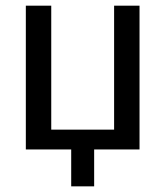

<svg xmlns="http://www.w3.org/2000/svg" viewBox="-20 -534 591 686"><path d="M72.3 0V-513.7H163.1V-70.8H387.7V-513.7H478.5V0H316.4V131.8H234.4V0Z"/></svg>

Font: RobotoFlex
Style: Regular
Weight: 400
Designer: Berlow after Robertson
Foundry: Google
Version: Version 2.136